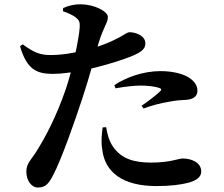

<svg xmlns="http://www.w3.org/2000/svg" viewBox="-20 -829 1040 891"><path d="M156.2 41.3C192.8 41.3 207.4 20.3 225.3 -13.8C264.4 -86.4 327 -265.3 364.1 -378.6C395.8 -473.6 424.9 -586 437.1 -628.2C460.2 -704 480.7 -723.4 480.7 -749.8C480.4 -777.4 415.9 -808.6 355.2 -809.1C326.3 -809.7 299.9 -803.3 272.9 -791.8L272.3 -776.8C296.5 -768.7 316.1 -759.5 331.2 -748.4C348 -734.9 351.1 -727.3 349.9 -701.9C346.2 -645.3 314.3 -499.2 284.4 -412.7C240.4 -285.9 191.6 -195.1 154.6 -135.4C127.1 -88.2 102.2 -73.7 102.2 -32.7C102.2 7.9 125.5 41.3 156.2 41.3ZM705.6 34.5C773 34.5 817.3 27.8 848.8 20.3C889.1 10.9 913.9 -6.5 913.9 -32.6C913.9 -76 867.4 -93.5 827.8 -93.5C808.2 -93.5 769.7 -74.5 682 -74.5C601.3 -74.5 542.9 -92.2 504.1 -148.9C484.4 -177.7 476.5 -213.7 472.7 -238.8L456.4 -237.8C452.4 -210 448.4 -171.3 454.1 -139C464.9 -27.4 552.8 34.5 705.6 34.5ZM227.1 -486.1C266.4 -486.1 324.4 -494.6 364.2 -502.4C438.1 -516.8 524.7 -543.5 560.3 -556.7C633 -582.6 654.6 -599.1 654.6 -627.2C654.6 -665.7 606.2 -679.5 581.2 -679.5C571.8 -679.5 556.9 -668.5 536.6 -657.1C497.7 -635.9 447.2 -613.7 370.8 -595.1C329.9 -585 267.1 -572.3 207.8 -573.8C165.6 -574.5 136.8 -585.5 85.4 -623.3L72.9 -614.4C105.2 -504.7 151 -486.1 227.1 -486.1ZM637 -338.2 645.9 -325.5C681.3 -338.4 724.5 -351 768.5 -357.5C794.5 -362.7 816 -364.5 833.5 -365C877.2 -365.9 896.2 -381.2 896.2 -408.6C896.2 -429.9 883.9 -452.4 853.7 -470.9C832.3 -483.3 790 -499 724.4 -499C643.3 -499 562.3 -468.7 510.5 -433.8L516 -419.2C561.2 -427.1 602.6 -431.9 634.1 -431.9C663.4 -431.9 699.3 -428.1 720.2 -420.6C728.4 -417.6 730.3 -412.6 724.9 -407.1C714.6 -395.5 666.4 -357.5 637 -338.2Z"/></svg>

Font: Source Han Serif CN VF
Style: Regular
Weight: 250
Designer: Ryoko NISHIZUKA 西塚涼子 (kana & ideographs); Frank Grießhammer (Latin, Greek & Cyrillic); Wenlong ZHANG 张文龙 (bopomofo); San
Foundry: Adobe
Version: Version 2.002;hotconv 1.1.0;makeotfexe 2.6.0